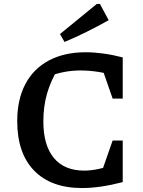

<svg xmlns="http://www.w3.org/2000/svg" viewBox="-20 -940 722 970"><path d="M395 10Q238 10 152.5 -78Q67 -166 67 -328Q67 -437 108 -515Q149 -593 227 -634.5Q305 -676 413 -676Q455 -676 502.5 -669.5Q550 -663 600 -650L571 -554Q525 -569 478.5 -576.5Q432 -584 386 -584Q344 -584 302.5 -576Q261 -568 221 -552L272 -590Q236 -531 217.5 -466.5Q199 -402 199 -327Q199 -206 252 -142Q305 -78 406 -78Q439 -78 478.5 -86.5Q518 -95 565 -112L600 -20Q485 10 395 10ZM475 -18 549 -230H600V-20ZM549 -442 476 -652 600 -650V-442ZM306 -728 283 -768 469 -920H485L529 -838Q474 -807 418.5 -779.5Q363 -752 306 -728Z"/></svg>

Font: Piazzolla Thin
Style: Bold
Weight: 700
Version: Version 2.005